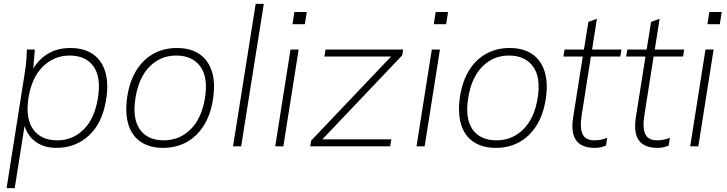

<svg xmlns="http://www.w3.org/2000/svg" viewBox="-20 -756 3756 992"><path d="M14 216 110 -392Q114 -418 116 -445Q118 -472 119 -500H160L149 -369H135Q163 -434 216 -471Q269 -508 343 -508Q413 -508 459 -477Q505 -446 523.5 -386Q542 -326 528 -240Q509 -120 439.5 -56Q370 8 272 8Q202 8 157 -29Q112 -66 101 -131H111L56 216ZM276 -31Q356 -31 412.5 -87.5Q469 -144 486 -250Q503 -356 463.5 -412.5Q424 -469 339 -469Q260 -469 202 -412.5Q144 -356 127 -250Q111 -144 151.5 -87.5Q192 -31 276 -31Z M823 8Q754 8 707.5 -23Q661 -54 643 -114Q625 -174 638 -260Q651 -340 686.5 -395.5Q722 -451 775 -479.5Q828 -508 894 -508Q964 -508 1010 -477Q1056 -446 1075 -386Q1094 -326 1080 -240Q1067 -160 1031 -104.5Q995 -49 942 -20.5Q889 8 823 8ZM827 -31Q907 -31 964.5 -87.5Q1022 -144 1039 -250Q1056 -356 1015 -412.5Q974 -469 890 -469Q810 -469 753.5 -412.5Q697 -356 680 -250Q663 -144 702.5 -87.5Q742 -31 827 -31Z M1184 0 1301 -736H1343L1226 0Z M1402 0 1481 -500H1523L1444 0ZM1491 -631 1501 -694H1565L1555 -631Z M1583 0 1588 -30 2013 -477 2011 -464H1656L1662 -500H2063L2058 -470L1632 -22L1634 -36H2002L1996 0Z M2132 0 2211 -500H2253L2174 0ZM2221 -631 2231 -694H2295L2285 -631Z M2542 8Q2473 8 2426.5 -23Q2380 -54 2362 -114Q2344 -174 2357 -260Q2370 -340 2405.5 -395.5Q2441 -451 2494 -479.5Q2547 -508 2613 -508Q2683 -508 2729 -477Q2775 -446 2794 -386Q2813 -326 2799 -240Q2786 -160 2750 -104.5Q2714 -49 2661 -20.5Q2608 8 2542 8ZM2546 -31Q2626 -31 2683.5 -87.5Q2741 -144 2758 -250Q2775 -356 2734 -412.5Q2693 -469 2609 -469Q2529 -469 2472.5 -412.5Q2416 -356 2399 -250Q2382 -144 2421.5 -87.5Q2461 -31 2546 -31Z M3053 8Q2985 8 2957 -30.5Q2929 -69 2941 -148L2991 -464H2891L2897 -500H2997L3020 -643L3064 -659L3039 -500H3191L3185 -464H3033L2985 -159Q2975 -93 2990.5 -62Q3006 -31 3052 -31Q3072 -31 3088.5 -35Q3105 -39 3117 -44L3111 -4Q3099 1 3085 4.5Q3071 8 3053 8Z M3377 8Q3309 8 3281 -30.5Q3253 -69 3265 -148L3315 -464H3215L3221 -500H3321L3344 -643L3388 -659L3363 -500H3515L3509 -464H3357L3309 -159Q3299 -93 3314.5 -62Q3330 -31 3376 -31Q3396 -31 3412.5 -35Q3429 -39 3441 -44L3435 -4Q3423 1 3409 4.5Q3395 8 3377 8Z M3546 0 3625 -500H3667L3588 0ZM3635 -631 3645 -694H3709L3699 -631Z"/></svg>

Font: Mulish ExtraLight
Style: Italic
Weight: 200
Italic angle: -9°
Designer: Vernon Adams
Foundry: Vernon Adams
Version: Version 3.603